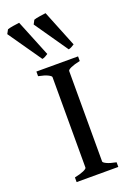

<svg xmlns="http://www.w3.org/2000/svg" viewBox="-210 -945 684 1004"><g transform="rotate(-20 132.5 -443.0)"><path d="M33.2 0V-25.9Q65.9 -32.7 84.2 -41Q102.5 -49.3 102.5 -55.7V-559.1Q102.5 -564.9 85.4 -573.7Q68.4 -582.5 33.2 -589.4V-615.2H265.1V-589.4Q231.9 -582.5 213.6 -574.2Q195.3 -565.9 195.3 -559.1V-55.7Q195.3 -49.8 212.6 -41.3Q230 -32.7 265.1 -25.9V0ZM-43 -851.1 -30.8 -873.5Q-20.5 -877.4 1.5 -880.9Q23.4 -884.3 35.6 -885.7L118.2 -682.1Q108.9 -676.3 101.6 -672.1Q94.2 -668 85.4 -666.5ZM104 -851.1 115.7 -873.5Q126 -877.4 148.2 -880.9Q170.4 -884.3 182.6 -885.7L264.6 -682.1Q255.4 -676.3 247.8 -672.1Q240.2 -668 231.9 -666.5Z"/></g></svg>

Font: Gentium Book Plus
Style: Regular
Weight: 400
Designer: Victor Gaultney, Annie Olsen, Iska Routamaa, Becca Hirsbrunner
Foundry: SIL International
Version: Version 6.101